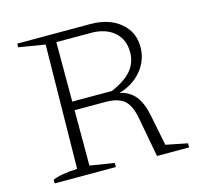

<svg xmlns="http://www.w3.org/2000/svg" viewBox="-96 -755 910 861"><g transform="rotate(-15 358.5 -324.5)"><path d="M579 -39 679 -19V0H530L496 -182Q485 -245 456.5 -269.5Q428 -294 369 -294H205V-334H410Q475 -362 504.5 -397.5Q534 -433 534 -481Q534 -541 494 -575.5Q454 -610 386 -610H226V-37L339 -19V0H55V-17Q72 -25 100 -30Q128 -35 169 -37L177 -612L55 -632V-649H393Q480 -649 532.5 -605.5Q585 -562 585 -492Q585 -431 545.5 -383Q506 -335 441 -317Q486 -307 512 -275Q538 -243 550 -184Z"/></g></svg>

Font: Piazzolla Thin Thin
Style: Regular
Weight: 250
Version: Version 2.005